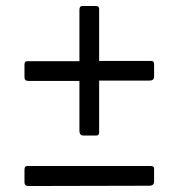

<svg xmlns="http://www.w3.org/2000/svg" viewBox="-20 -687 597 643"><path d="M486 -483Q496 -483 496 -473V-430Q496 -417 480 -417H312V-243Q312 -233 302 -233H260Q246 -233 246 -249V-416H75Q62 -416 62 -428V-471Q62 -482 71 -482H246V-654Q246 -661 248.5 -664Q251 -667 257 -667H300Q312 -667 312 -658V-483ZM486 -131Q496 -131 496 -122V-79Q496 -65 480 -65L75 -64Q62 -64 62 -76V-119Q62 -131 71 -131Z"/></svg>

Font: Libre Franklin
Style: Regular
Weight: 400
Designer: Pablo Impallari, Rodrigo Fuenzalida
Foundry: Impallari Type
Version: Version 1.001; ttfautohint (v1.4.1)